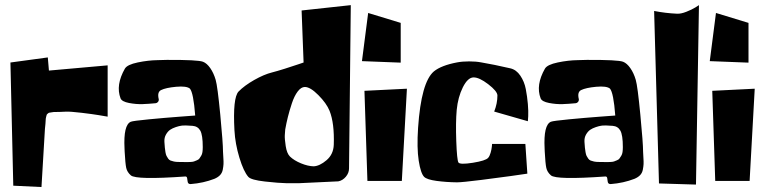

<svg xmlns="http://www.w3.org/2000/svg" viewBox="-20 -716 3009 755"><path d="M32.2 14.2 21 -470.2 168 -490.2 172.4 -438.5 403.3 -459V-257.3Q389.2 -259.8 367.2 -263.4Q345.2 -267.1 300.5 -272.5Q255.9 -277.8 238.8 -276.9Q228 -276.4 215.6 -275.9Q203.1 -275.4 197.3 -275.6Q191.4 -275.9 183.8 -274.4Q176.3 -272.9 174.1 -272.9Q171.9 -272.9 168 -269.5Q164.1 -266.1 163.6 -264.6Q163.1 -263.2 161.4 -256.3Q159.7 -249.5 159.7 -245.1Q159.7 -240.7 158.7 -229.2Q157.7 -217.8 156.7 -209.5L143.1 19.5Z M682.6 -79.1H683.1Q687 -79.1 699 -78.9Q710.9 -78.6 715.1 -78.6Q719.2 -78.6 729.2 -79.1Q739.3 -79.6 743.2 -81.3Q747.1 -83 754.2 -85.7Q761.2 -88.4 764.2 -92.8Q767.1 -97.2 771 -103.3Q774.9 -109.4 776.1 -118.2Q777.3 -127 777.3 -137.7Q777.3 -185.1 767.6 -202.4Q757.8 -219.7 736.8 -221.2Q714.8 -222.7 710 -222.7Q708 -222.7 703.1 -222.4Q698.2 -222.2 696.3 -222.2Q693.4 -221.7 688.5 -220.9Q683.6 -220.2 670.9 -216.1Q658.2 -211.9 648.9 -205.6Q639.6 -199.2 632.6 -186.8Q625.5 -174.3 626.5 -158.2Q627.4 -143.6 628.2 -135.5Q628.9 -127.4 630.6 -117.7Q632.3 -107.9 634.8 -103Q637.2 -98.1 641.1 -92.5Q645 -86.9 650.6 -84.7Q656.2 -82.5 664.1 -80.8Q671.9 -79.1 682.6 -79.1ZM856.9 -120.1Q856.9 -113.3 858.2 -96.7Q859.4 -80.1 858.9 -70.8Q858.4 -61.5 856 -48.8Q853.5 -36.1 845.2 -27.3Q836.9 -18.6 822.8 -12.7Q779.8 3.9 730 7.8H729Q718.8 7.8 717.8 -2.4L715.8 -15.6Q714.8 -22 709 -22H708.5Q515.1 -8.3 494.6 -26.4Q480 -39.1 476.3 -55.9Q472.7 -72.8 470.2 -119.6Q469.7 -127.4 469.7 -131.8Q464.8 -225.1 494.6 -237.3Q502.4 -240.7 565.7 -246.8Q628.9 -252.9 688.5 -257.3L747.6 -261.7Q740.7 -351.6 726.6 -367.7Q713.4 -378.4 672.9 -374.8Q632.3 -371.1 613.3 -361.8Q597.7 -354 604 -327.1Q604 -326.7 604.2 -325.4Q604.5 -324.2 604.5 -323.7Q604.5 -318.4 600.6 -314.5Q596.7 -310.5 591.8 -310.1Q565.9 -307.6 540.8 -306.6Q515.6 -305.7 487.5 -311Q459.5 -316.4 454.1 -329.1Q434.1 -381.3 471.2 -446.3Q480.5 -461.9 521.7 -470.5Q563 -479 599.6 -479.5L636.2 -480.5Q758.3 -481 778.3 -473.1Q793.5 -467.3 806.9 -448Q820.3 -428.7 828.1 -401.9Q835.4 -377 846.2 -264.9Q856.9 -152.8 856.9 -120.1Z M1292.5 -146.5Q1295.4 -231.4 1275.9 -280.3Q1263.7 -310.1 1231.9 -342Q1200.2 -374 1178.7 -374Q1164.1 -374 1150.6 -356.2Q1137.2 -338.4 1127.7 -309.6Q1118.2 -280.8 1112.1 -256.3Q1106 -231.9 1101.6 -207Q1100.6 -198.2 1099.9 -184.3Q1099.1 -170.4 1103.5 -141.6Q1107.9 -112.8 1120.1 -100.6Q1136.2 -85 1163.6 -73.7Q1190.9 -62.5 1213.4 -62Q1236.8 -63 1263.9 -85.9Q1291 -108.9 1292.5 -146.5ZM1166 -674.8 1359.4 -695.8 1352.5 -54.7V-53.7Q1352.5 -36.1 1340.1 -21.2Q1327.6 -6.3 1310.5 -2.9L1155.8 4.4Q1136.2 4.9 1106.4 4.4Q1076.7 3.9 1022 -2.2Q967.3 -8.3 956.5 -20.5Q938 -41.5 921.4 -95.9Q904.8 -150.4 901.9 -203.6Q895 -331.1 918 -356Q940.9 -379.4 979.5 -401.4Q1018.1 -423.3 1049.8 -431.2Q1068.8 -436 1099.9 -445.8Q1130.9 -455.6 1152.3 -462.9L1173.8 -470.2Z M1403.3 -475.6 1427.7 -665 1555.7 -626V-469.7ZM1424.8 -4.4 1413.1 -358.9 1580.1 -367.2 1560.1 -4.4Z M1872.1 -470.7Q1921.4 -462.4 1986.8 -447.3Q2010.3 -441.9 2026.1 -418.5Q2042 -395 2047.6 -365.5Q2053.2 -335.9 2055.7 -307.1Q2058.1 -278.3 2057.1 -258.8L2055.7 -239.3L1923.3 -277.3Q1936 -309.1 1936 -340.8Q1935.5 -357.4 1899.9 -384.8Q1864.3 -412.1 1841.8 -411.6Q1819.3 -411.1 1800 -372.6Q1780.8 -334 1775.9 -283.7Q1771.5 -234.4 1774.2 -160.6Q1776.9 -86.9 1782.7 -77.1Q1788.6 -67.9 1839.1 -75.9Q1889.6 -84 1899.4 -95.2Q1905.3 -101.6 1909.2 -115.2Q1913.1 -128.9 1914.1 -139.6L1915 -149.9H2045.9L2053.7 -33.2Q2027.8 -29.3 1988 -23.7Q1948.2 -18.1 1872.6 -8.5Q1796.9 1 1776.9 1Q1734.9 0.5 1696.8 -4.6Q1658.7 -9.8 1647.9 -20.5Q1634.3 -34.2 1626.5 -84.2Q1618.7 -134.3 1624 -213.4Q1636.2 -392.6 1686 -435.1Q1715.3 -459 1777.8 -470.7Q1798.3 -474.6 1824.7 -474.6Q1851.6 -474.6 1872.1 -470.7Z M2334.5 -79.1H2335Q2338.9 -79.1 2350.8 -78.9Q2362.8 -78.6 2366.9 -78.6Q2371.1 -78.6 2381.1 -79.1Q2391.1 -79.6 2395 -81.3Q2398.9 -83 2406 -85.7Q2413.1 -88.4 2416 -92.8Q2418.9 -97.2 2422.9 -103.3Q2426.8 -109.4 2428 -118.2Q2429.2 -127 2429.2 -137.7Q2429.2 -185.1 2419.4 -202.4Q2409.7 -219.7 2388.7 -221.2Q2366.7 -222.7 2361.8 -222.7Q2359.9 -222.7 2355 -222.4Q2350.1 -222.2 2348.1 -222.2Q2345.2 -221.7 2340.3 -220.9Q2335.4 -220.2 2322.8 -216.1Q2310.1 -211.9 2300.8 -205.6Q2291.5 -199.2 2284.4 -186.8Q2277.3 -174.3 2278.3 -158.2Q2279.3 -143.6 2280 -135.5Q2280.8 -127.4 2282.5 -117.7Q2284.2 -107.9 2286.6 -103Q2289.1 -98.1 2293 -92.5Q2296.9 -86.9 2302.5 -84.7Q2308.1 -82.5 2315.9 -80.8Q2323.7 -79.1 2334.5 -79.1ZM2508.8 -120.1Q2508.8 -113.3 2510 -96.7Q2511.2 -80.1 2510.7 -70.8Q2510.3 -61.5 2507.8 -48.8Q2505.4 -36.1 2497.1 -27.3Q2488.8 -18.6 2474.6 -12.7Q2431.6 3.9 2381.8 7.8H2380.9Q2370.6 7.8 2369.6 -2.4L2367.7 -15.6Q2366.7 -22 2360.8 -22H2360.4Q2167 -8.3 2146.5 -26.4Q2131.8 -39.1 2128.2 -55.9Q2124.5 -72.8 2122.1 -119.6Q2121.6 -127.4 2121.6 -131.8Q2116.7 -225.1 2146.5 -237.3Q2154.3 -240.7 2217.5 -246.8Q2280.8 -252.9 2340.3 -257.3L2399.4 -261.7Q2392.6 -351.6 2378.4 -367.7Q2365.2 -378.4 2324.7 -374.8Q2284.2 -371.1 2265.1 -361.8Q2249.5 -354 2255.9 -327.1Q2255.9 -326.7 2256.1 -325.4Q2256.3 -324.2 2256.3 -323.7Q2256.3 -318.4 2252.4 -314.5Q2248.5 -310.5 2243.7 -310.1Q2217.8 -307.6 2192.6 -306.6Q2167.5 -305.7 2139.4 -311Q2111.3 -316.4 2106 -329.1Q2085.9 -381.3 2123 -446.3Q2132.3 -461.9 2173.6 -470.5Q2214.8 -479 2251.5 -479.5L2288.1 -480.5Q2410.2 -481 2430.2 -473.1Q2445.3 -467.3 2458.7 -448Q2472.2 -428.7 2480 -401.9Q2487.3 -377 2498 -264.9Q2508.8 -152.8 2508.8 -120.1Z M2571.3 5.4 2552.2 -672.9Q2597.2 -664.1 2642.1 -662.1Q2657.2 -661.1 2679 -669.7Q2700.7 -678.2 2714.8 -687L2728.5 -695.8L2716.8 9.8Z M2771 -475.6 2795.4 -665 2923.3 -626V-469.7ZM2792.5 -4.4 2780.8 -358.9 2947.8 -367.2 2927.7 -4.4Z"/></svg>

Font: Some Time Later
Style: Regular
Weight: 400
Version: Version 003.300